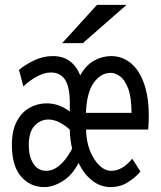

<svg xmlns="http://www.w3.org/2000/svg" viewBox="-20 -752 656 784"><path d="M161.5 12Q103.5 12 66 -31.2Q28.5 -74.5 28.5 -160.5Q28.5 -219 48.5 -256.5Q68.5 -294 100.8 -312Q133 -330 171 -330Q193.5 -330 217 -322.5Q240.5 -315 265 -296.5V-333.5Q265 -396.5 245.8 -426.2Q226.5 -456 188 -456Q160 -456 128.8 -438.5Q97.5 -421 75.5 -399L57.5 -466.5Q81.5 -487 118.5 -505Q155.5 -523 195.5 -523Q237.5 -523 265.2 -502.2Q293 -481.5 307.5 -444.5Q332 -487 365.2 -505Q398.5 -523 434 -523Q478 -523 512.8 -495.2Q547.5 -467.5 567.5 -412.8Q587.5 -358 587.5 -277.5Q587.5 -266.5 587 -253Q586.5 -239.5 585 -223H331.5Q332 -176 347 -137.8Q362 -99.5 385.2 -77Q408.5 -54.5 434.5 -54.5Q456 -54.5 477.2 -66.2Q498.5 -78 520 -104L553.5 -51.5Q532.5 -26.5 501.2 -7.2Q470 12 432 12Q389 12 354.8 -16Q320.5 -44 301 -87Q274 -35 234.8 -11.5Q195.5 12 161.5 12ZM169 -54.5Q191.5 -54.5 211.8 -68.2Q232 -82 248 -103Q264 -124 274.5 -145Q271 -158.5 268 -180.8Q265 -203 265 -222.5Q248 -239 224.2 -251.5Q200.5 -264 177.5 -264Q145.5 -264 121.5 -238.8Q97.5 -213.5 97.5 -160Q97.5 -113 116.2 -83.8Q135 -54.5 169 -54.5ZM331 -291H517Q517 -354.5 503.5 -390.2Q490 -426 470.2 -440.2Q450.5 -454.5 432 -454.5Q392 -454.5 363 -414.5Q334 -374.5 331 -291ZM234 -576 376 -732H496.5L318.5 -576Z"/></svg>

Font: Overpass Mono Light
Style: Regular
Weight: 400
Monospace: yes
Version: Version 4.000